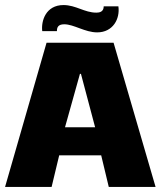

<svg xmlns="http://www.w3.org/2000/svg" viewBox="-20 -739 635 759"><path d="M205 -616C205 -630 209 -643 234 -643C272 -643 316 -611 364 -611C427 -611 455 -665 448 -714H390C390 -692 373 -689 361 -689C314 -689 280 -719 231 -719C161 -719 142 -656 147 -616ZM410 0H595L429 -570H164L0 0H184L214 -125H380ZM300 -447 356 -236H237L296 -447Z"/></svg>

Font: FilmFarsi_V5 Display
Style: Regular
Weight: 400
Designer: Borna Izadpanah
Foundry: Borna Izadpanah
Version: Version 1.000;PS 001.000;hotconv 1.0.88;makeotf.lib2.5.64775